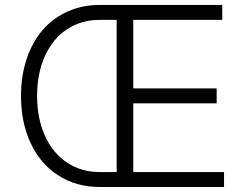

<svg xmlns="http://www.w3.org/2000/svg" viewBox="-20 -747 983 767"><path d="M378.2 0Q285.5 0 214 -45.5Q142.4 -90.9 103.2 -173.7Q63.9 -256.4 63.9 -363.6Q63.9 -444.6 86.8 -512.4Q109.7 -580.3 150.7 -627.5Q191.8 -674.7 250.2 -701Q308.6 -727.3 378.2 -727.3H867.9V-667.6H512.4V-393.8H845.5V-334.2H512.4V-59.7H875V0ZM446 -59.7V-667.6H378.2Q304.7 -667.6 247.9 -630.1Q191.1 -592.7 159.6 -523.3Q128.2 -453.8 128.2 -363.6Q128.2 -274.1 159.3 -205.1Q190.3 -136 247.3 -97.8Q304.3 -59.7 378.2 -59.7Z"/></svg>

Font: Inter Light BETA
Style: Regular
Weight: 300
Designer: Rasmus Andersson
Foundry: rsms
Version: Version 3.011;git-f93a4a705